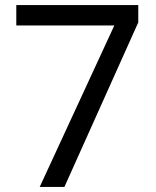

<svg xmlns="http://www.w3.org/2000/svg" viewBox="-20 -734 612 754"><path d="M136 0 429 -634H44V-714H523V-646L233 0Z"/></svg>

Font: Noto Sans Balinese
Style: Regular
Weight: 400
Designer: Aditya Bayu, David Williams
Foundry: David Williams
Version: Version 2.003